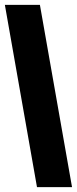

<svg xmlns="http://www.w3.org/2000/svg" viewBox="-30 -696 316 789"><path d="M134 -676H-10L122 73H266Z"/></svg>

Font: Bricolage Grotesque 96pt Condensed ExBd
Style: Regular
Weight: 800
Width: 3
Designer: Mathieu Triay
Foundry: Atelier Triay
Version: Version 1.001;Glyphs 3.2 (3207)